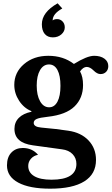

<svg xmlns="http://www.w3.org/2000/svg" viewBox="-20 -876 672 1156"><path d="M327 -856 355 -825Q297 -793 297 -753Q307 -761 324 -761Q343 -761 356.5 -747Q370 -733 370 -711Q370 -687 349.5 -669Q329 -651 298 -651Q267 -651 249.5 -671.5Q232 -692 232 -730Q232 -802 327 -856ZM228 -108Q320 -100 391 -89Q468 -78 513 -30.5Q558 17 558 87Q558 172 487.5 216Q417 260 282 260Q158 260 90 223.5Q22 187 22 120Q22 70 48.5 42.5Q75 15 117 15Q174 15 209 56Q183 61 166.5 79.5Q150 98 150 123Q150 163 186 184.5Q222 206 290 206Q440 206 440 111Q440 76 417 52Q394 28 353 23L178 -1Q67 -16 67 -100Q67 -140 93.5 -166.5Q120 -193 169 -203V-207Q124 -225 95 -269.5Q66 -314 66 -365Q66 -440 124.5 -490Q183 -540 271 -540Q361 -540 425 -491Q504 -540 547 -540Q585 -540 608.5 -523Q632 -506 632 -478Q632 -457 619 -443.5Q606 -430 585 -430Q565 -430 543.5 -451.5Q522 -473 502 -473Q481 -473 462 -446Q480 -414 480 -364Q480 -285 428.5 -235Q377 -185 268 -173Q220 -168 201.5 -160Q183 -152 183 -136Q183 -112 228 -108ZM276 -230Q308 -230 326 -264Q344 -298 344 -359Q344 -421 326 -454.5Q308 -488 275 -488Q241 -488 221 -453.5Q201 -419 201 -361Q201 -302 221.5 -266Q242 -230 276 -230Z"/></svg>

Font: Libre Baskerville
Style: Bold
Weight: 700
Designer: Pablo Impallari, Rodrigo Fuenzalida
Foundry: Pablo Impallari, Rodrigo Fuenzalida
Version: Version 1.000